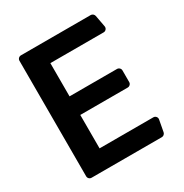

<svg xmlns="http://www.w3.org/2000/svg" viewBox="-168 -858 945 988"><g transform="rotate(-30 304.0 -363.5)"><path d="M72.8 -20.6V-706.7Q72.8 -715.2 78.8 -721.2Q84.9 -727.3 93.8 -727.3H507.8Q515.3 -727.3 521 -722.5Q526.6 -717.7 528.4 -710.2L541.2 -641.3Q541.5 -639.9 541.5 -637.4Q541.5 -628.9 535.5 -622.9Q529.5 -616.8 521 -616.8H204.5V-419.4H486.2Q494.7 -419.4 500.9 -413.4Q507.1 -407.3 507.1 -398.8V-329.5Q507.1 -321 500.9 -315Q494.7 -308.9 486.2 -308.9H204.5V-110.4H523.8Q532.3 -110.4 538.4 -104.4Q544.4 -98.4 544.4 -89.8Q544.4 -87.4 544 -85.9L531.2 -17Q529.5 -9.6 523.8 -4.8Q518.1 0 510.7 0H93.8Q84.9 0 78.8 -6Q72.8 -12.1 72.8 -20.6Z"/></g></svg>

Font: DeltaSans SemiBold
Style: Regular
Weight: 600
Designer: Rasmus Andersson
Foundry: rsms
Version: Version 3.012